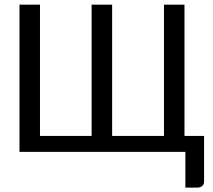

<svg xmlns="http://www.w3.org/2000/svg" viewBox="-20 -662 930 837"><path d="M64.9 0V-641.6H154.3V-69.3H379.4V-641.6H468.8V-69.3H694.8V-641.6H784.2V-69.3H869.6V129.9Q869.6 141.6 861.6 148.7Q853.5 155.8 840.8 155.8H788.1V0Z"/></svg>

Font: Carlito
Style: Regular
Weight: 400
Designer: Lukasz Dziedzic
Foundry: tyPoland Lukasz Dziedzic
Version: Version 1.103; Beta1; all basic design good, some composites